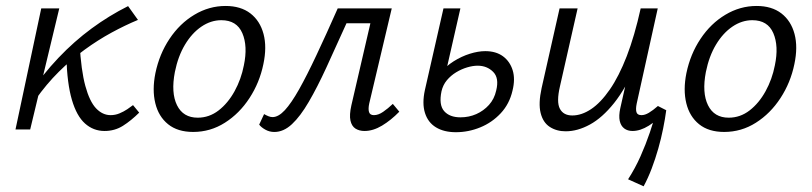

<svg xmlns="http://www.w3.org/2000/svg" viewBox="-20 -443 2779 657"><path d="M101.5 -102.3 77.7 -117Q126.2 -188.5 180 -245.1Q233.8 -301.7 293.5 -345.6Q353.2 -389.5 418.3 -422.1L452.1 -374.9Q407.9 -356.5 361.7 -331.4Q315.5 -306.3 269.7 -273Q223.9 -239.6 181.3 -197.4Q138.6 -155.1 101.5 -102.3ZM33 0 121.1 -414.2H182.8L83.3 0ZM337.8 5.2Q299.6 5.2 270.9 -20.4Q242.2 -46 226 -101.5Q209.7 -156.9 207.2 -247.1L252.5 -292.6Q257.4 -202.5 272 -149Q286.6 -95.6 308.7 -72.3Q330.8 -49 358.5 -49Q374.3 -49 388.8 -55Q403.4 -61.1 415.5 -69.2Q427.5 -77.3 435.2 -83.3L456.3 -57.6Q428.8 -30.3 400.7 -12.5Q372.6 5.2 337.8 5.2Z M640.9 8.5Q587.9 8.5 555.2 -17.9Q522.5 -44.3 511.4 -89.9Q500.3 -135.5 511.7 -192.4Q525.2 -257.8 560.1 -310.1Q595 -362.5 645.1 -392.5Q695.3 -422.6 752 -422.6Q803.8 -422.6 836.9 -397.1Q869.9 -371.5 881.8 -326.7Q893.7 -281.9 881.2 -223.3Q868.2 -160.2 833.7 -107.4Q799.3 -54.6 749.6 -23.1Q700 8.5 640.9 8.5ZM656.5 -40.3Q695.8 -40.3 728 -65.1Q760.1 -89.9 782.7 -130.9Q805.3 -171.9 814.5 -219.5Q828.3 -285.3 809.2 -329.6Q790.1 -373.9 737.4 -373.9Q701.6 -373.9 669.2 -351.9Q636.8 -329.9 613 -290.2Q589.2 -250.5 578.4 -196.7Q564.7 -125.5 585.7 -82.9Q606.7 -40.3 656.5 -40.3Z M918.7 8.6Q901.9 8.6 887.7 0.5Q873.5 -7.5 866.9 -16.6L883.7 -52.6Q890.9 -48.4 898.5 -45.3Q906 -42.3 912.7 -42.3Q932.7 -42.3 954.8 -66.1Q976.8 -90 1003.5 -137.3Q1030.1 -184.6 1062.7 -254Q1095.4 -323.3 1135.6 -414.2H1284.9L1274.2 -363.3H1165.6Q1128.6 -280.9 1097 -212.4Q1065.5 -143.9 1036.6 -94.5Q1007.8 -45 979.1 -18.2Q950.5 8.6 918.7 8.6ZM1227.4 5.2Q1209.3 5.2 1196.3 -3Q1183.4 -11.3 1179.2 -30.5Q1175 -49.6 1182.3 -82.3L1259.2 -414.2H1320.5L1243.5 -89Q1239.5 -70.5 1242.7 -59.8Q1245.9 -49 1259.5 -49Q1274.7 -49 1291 -60.3Q1307.4 -71.5 1324.2 -87.5L1346.4 -60.8Q1317.8 -31.5 1287.2 -13.1Q1256.6 5.2 1227.4 5.2Z M1539.9 9.4Q1499.2 9.4 1471.8 -7.3Q1444.5 -23.9 1434.2 -56.5Q1423.9 -89.1 1434 -135.2L1497.5 -414.2H1555.4L1490.8 -130.8Q1481.1 -84.3 1499.7 -62.9Q1518.4 -41.5 1555.7 -41.5Q1584.7 -41.5 1609.8 -52.6Q1634.8 -63.7 1653.2 -84Q1671.6 -104.4 1677.9 -133.2Q1688.6 -175.9 1667.6 -197Q1646.5 -218.2 1614.5 -218.2Q1598.2 -218.2 1578.8 -212.5Q1559.4 -206.8 1541 -195.7Q1522.7 -184.6 1509.2 -168.5Q1495.7 -152.3 1490.8 -130.8H1453Q1463.3 -164.5 1484.3 -190.4Q1505.4 -216.2 1532.3 -233.2Q1559.3 -250.2 1587.8 -259.1Q1616.4 -268 1640.6 -268Q1677 -268 1701 -250.5Q1724.9 -232.9 1734.3 -202.6Q1743.6 -172.3 1733.7 -132.8Q1723.3 -87.5 1693.6 -55.6Q1663.9 -23.7 1623.5 -7.2Q1583.1 9.4 1539.9 9.4Z M1915.5 6.3Q1884.4 6.3 1861.2 -8.8Q1838.1 -23.8 1830 -56.4Q1821.8 -88.9 1833.3 -141.5L1894.8 -414.2H1956.5L1896.1 -147.6Q1883.6 -94.1 1895.8 -71Q1907.9 -47.9 1938.3 -47.9Q1970.1 -47.9 2002.7 -69.6Q2035.4 -91.4 2066.6 -136.5Q2097.8 -181.5 2124.7 -250.8Q2151.5 -320.1 2172.3 -414.2H2214.5Q2190 -300.5 2155.7 -220.5Q2121.4 -140.5 2081.2 -90.2Q2041 -40 1998.7 -16.9Q1956.4 6.3 1915.5 6.3ZM2182.4 194.5 2129.2 170.5Q2153.7 132.5 2171.9 91.5Q2190.1 50.4 2203.6 10.6Q2217.2 -29.1 2225.8 -62.6L2259.8 -65.8Q2256 -37 2249.2 -3.3Q2242.5 30.5 2232.6 65.3Q2222.7 100.1 2210.1 133.4Q2197.5 166.6 2182.4 194.5ZM2144.4 5.2Q2127.5 5.2 2116 -3.5Q2104.4 -12.3 2100.6 -29.5Q2096.9 -46.7 2102.5 -72.5L2179.4 -414.2H2230.7L2158.8 -89Q2154.8 -70 2157.8 -59.5Q2160.7 -49 2175.2 -49Q2186.8 -49 2200.4 -57.1Q2214 -65.2 2231.3 -80.3L2259.8 -65.8Q2229.4 -30.9 2200.1 -12.9Q2170.9 5.2 2144.4 5.2Z M2457.9 8.5Q2404.9 8.5 2372.2 -17.9Q2339.5 -44.3 2328.4 -89.9Q2317.3 -135.5 2328.7 -192.4Q2342.2 -257.8 2377.1 -310.1Q2412 -362.5 2462.1 -392.5Q2512.3 -422.6 2569 -422.6Q2620.8 -422.6 2653.9 -397.1Q2686.9 -371.5 2698.8 -326.7Q2710.7 -281.9 2698.2 -223.3Q2685.2 -160.2 2650.7 -107.4Q2616.3 -54.6 2566.6 -23.1Q2517 8.5 2457.9 8.5ZM2473.5 -40.3Q2512.8 -40.3 2545 -65.1Q2577.1 -89.9 2599.7 -130.9Q2622.3 -171.9 2631.5 -219.5Q2645.3 -285.3 2626.2 -329.6Q2607.1 -373.9 2554.4 -373.9Q2518.6 -373.9 2486.2 -351.9Q2453.8 -329.9 2430 -290.2Q2406.2 -250.5 2395.4 -196.7Q2381.7 -125.5 2402.7 -82.9Q2423.7 -40.3 2473.5 -40.3Z"/></svg>

Font: Ysabeau
Style: Bold Italic
Weight: 700
Italic angle: -12°
Designer: Christian Thalmann (Catharsis Fonts)
Version: Version 2.002